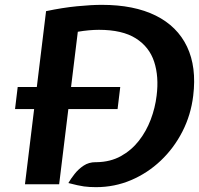

<svg xmlns="http://www.w3.org/2000/svg" viewBox="-20 -760 821 792"><path d="M376 12Q348.5 12 326.2 9Q304 6 262 -5Q272 -22.5 287.8 -42.5Q303.5 -62.5 325 -76.8Q346.5 -91 374 -91Q375.5 -91 376.5 -91Q377.5 -91 379 -91Q435.5 -92 478.8 -116Q522 -140 552.8 -179.2Q583.5 -218.5 601.8 -266.8Q620 -315 626 -365Q636 -443.5 616 -505Q596 -566.5 540.2 -601.8Q484.5 -637 388 -637Q368.5 -637 346.5 -635Q324.5 -633 301 -629L224 0H83L170 -714Q239 -728.5 297.8 -734.2Q356.5 -740 400 -740Q533 -740 622.2 -695.8Q711.5 -651.5 751.5 -567.5Q791.5 -483.5 777 -365Q767.5 -286 732.5 -217.5Q697.5 -149 643.2 -97.5Q589 -46 520.8 -17Q452.5 12 376 12ZM476 -401 465 -310H42L53 -401Z"/></svg>

Font: Expletus Sans
Style: Bold Italic
Weight: 700
Italic angle: -7°
Version: Version 7.500